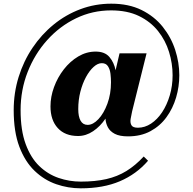

<svg xmlns="http://www.w3.org/2000/svg" viewBox="-20 -810 1050 1044"><path d="M785 64Q722 137 631.8 175.5Q541.5 214 419 214Q350.5 214 285.5 191.5Q220.5 169 168.2 119Q116 69 85.2 -12.2Q54.5 -93.5 54.5 -211Q54.5 -305 81.2 -391.2Q108 -477.5 156.8 -550Q205.5 -622.5 271.8 -676.5Q338 -730.5 417.5 -760.2Q497 -790 585 -790Q680 -790 749.8 -755.5Q819.5 -721 865 -664Q910.5 -607 932.8 -538.2Q955 -469.5 955 -401Q955 -339 937.5 -279.8Q920 -220.5 885.2 -172.8Q850.5 -125 798.2 -96.8Q746 -68.5 676 -68.5Q630.5 -68.5 604.2 -82.2Q578 -96 566.5 -118Q555 -140 553.5 -165Q525 -122.5 486.2 -96.5Q447.5 -70.5 404.5 -70.5Q333.5 -70.5 294 -113.8Q254.5 -157 254.5 -231.5Q254.5 -284 273.8 -336.5Q293 -389 327 -432.8Q361 -476.5 405.5 -503Q450 -529.5 500 -529.5Q550 -529.5 575 -500Q600 -470.5 608.5 -428L630 -520H777L698.5 -205Q693.5 -183.5 690.2 -163Q687 -142.5 694.8 -129Q702.5 -115.5 730 -115.5Q767.5 -115.5 801.5 -138Q835.5 -160.5 861.8 -200.2Q888 -240 903.2 -291.5Q918.5 -343 918.5 -401Q918.5 -465 899.2 -527.5Q880 -590 839.5 -641Q799 -692 735.8 -722.8Q672.5 -753.5 584 -753.5Q482.5 -753.5 393.5 -710.5Q304.5 -667.5 236.8 -592.2Q169 -517 130.5 -419Q92 -321 92 -211Q92 -101.5 119.5 -26.8Q147 48 193.5 92.8Q240 137.5 298.5 157.5Q357 177.5 419 177.5Q498 177.5 558.2 163.8Q618.5 150 667.5 119.8Q716.5 89.5 761.5 41ZM583.5 -363Q583.5 -384 580.8 -408.2Q578 -432.5 567.2 -449.5Q556.5 -466.5 533.5 -466.5Q511.5 -466.5 489 -446.2Q466.5 -426 447.5 -391Q428.5 -356 417 -311.2Q405.5 -266.5 405.5 -217Q405.5 -176 418.2 -153.5Q431 -131 456.5 -131Q486 -131 515.2 -162.2Q544.5 -193.5 564 -246.2Q583.5 -299 583.5 -363Z"/></svg>

Font: Bodoni* 06pt
Style: Bold Italic
Weight: 700
Italic angle: -13°
Version: Version 2.3